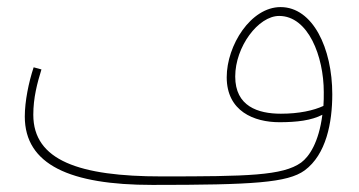

<svg xmlns="http://www.w3.org/2000/svg" viewBox="-20 -501 1013 542"><path d="M410 21C694 21 792 15 840 -20C901 -65 918 -155 918 -235C918 -365 863 -481 772 -481C688 -481 620 -373 620 -283C620 -187 697 -156 769 -156C818 -156 859 -161 890 -177C880 -99 853 -59 830 -42C778 -5 679 -3 436 -3C204 -3 74 -48 74 -177C74 -225 85 -266 97 -305L75 -311C61 -269 50 -215 50 -172C50 -36 178 21 410 21ZM644 -285C644 -369 709 -456 768 -456C850 -456 894 -342 894 -241C894 -227 894 -214 893 -202C865 -189 824 -180 773 -180C708 -180 644 -201 644 -285Z"/></svg>

Font: Noto Sans Arabic UI Th
Style: Regular
Weight: 100
Designer: Monotype Design Team, Nadine Chahine and Nizar Qandah
Foundry: Monotype Imaging Inc.
Version: Version 2.010